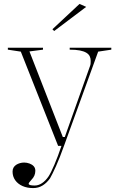

<svg xmlns="http://www.w3.org/2000/svg" viewBox="-20 -743 615 978"><path d="M149 215Q118 215 94.5 204.5Q71 194 57.5 175Q44 156 44 131Q44 119 49 110.5Q54 102 62.5 96.5Q71 91 81.5 88Q92 85 103 85Q117 85 130.5 90Q144 95 152 104Q160 113 160 127Q160 140 155 151.5Q150 163 140 173Q133 181 129.5 185.5Q126 190 126 193Q126 202 157 202Q176 202 194 190Q212 178 227 156Q239 138 257 96Q275 54 293 0H276L86 -480L20 -490V-500H199V-490L130 -481L300 -45H310L439 -408Q441 -413 441.5 -419.5Q442 -426 442 -433Q442 -446 437 -456.5Q432 -467 419.5 -474.5Q407 -482 386.5 -486Q366 -490 335 -490V-500H547V-490L480 -480L306 0Q284 62 265 104Q246 146 235 165Q219 188 197.5 201.5Q176 215 149 215ZM256 -585 247 -594 385 -723 419 -708Z"/></svg>

Font: Kalnia ExtraLight
Style: Regular
Weight: 250
Designer: Frida Medrano
Foundry: Frida Medrano
Version: Version 1.105